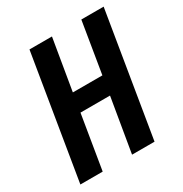

<svg xmlns="http://www.w3.org/2000/svg" viewBox="-171 -863 942 991"><g transform="rotate(-30 300.0 -367.5)"><path d="M23 0 144 -735H278L227 -431H403L453 -735H586L465 0H331L385 -321H209L156 0Z"/></g></svg>

Font: Iosevka Curly XBdEx
Style: Italic
Weight: 800
Width: 7
Italic angle: -9°
Monospace: yes
Designer: Belleve Invis
Foundry: Belleve Invis
Version: Version 11.1.0; ttfautohint (v1.8.3)